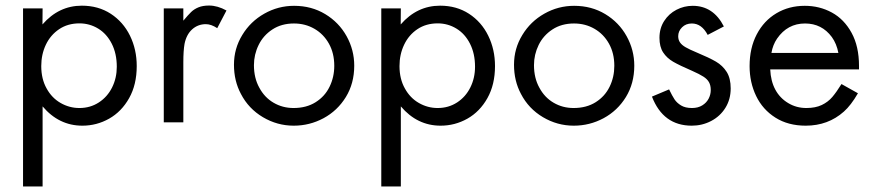

<svg xmlns="http://www.w3.org/2000/svg" viewBox="-20 -446 3186 700"><path d="M135.3 -415.5 134.8 -356.9Q194.3 -425.3 278.3 -425.3Q338.4 -425.3 383.8 -395.8Q429.2 -366.2 453.9 -315.9Q478.5 -265.6 478.5 -205.1Q478.5 -137.7 450.9 -88.4Q423.3 -39.1 377.9 -13.4Q332.5 12.2 280.3 12.2Q194.8 12.2 135.3 -58.1V233.9H64V-415.5ZM149.9 -123.5Q168.9 -88.9 200.9 -70.6Q232.9 -52.2 269.5 -52.2Q309.1 -52.2 340.3 -72.5Q371.6 -92.8 388.7 -127.2Q405.8 -161.6 405.8 -202.6Q405.8 -250.5 387.5 -286.6Q369.1 -322.8 337.9 -341.8Q306.6 -360.8 269.5 -360.8Q227.1 -360.8 195.6 -339.6Q164.1 -318.4 147.2 -283Q130.4 -247.6 130.4 -205.1Q130.4 -158.2 149.9 -123.5Z M577.1 -415.5H648.4V-370.6Q666 -391.6 676.8 -402.1Q687.5 -412.6 703.4 -419.2Q719.2 -425.8 742.2 -425.8Q772.9 -425.8 805.7 -407.7L772 -343.3Q750 -357.9 730.5 -357.9Q701.7 -357.9 680.7 -339.1Q659.7 -320.3 652.8 -286.1Q648.4 -261.2 648.4 -218.8V0H577.1Z M863.3 -318.4Q893.1 -367.7 943.6 -396.2Q994.1 -424.8 1052.2 -424.8Q1115.7 -424.8 1165.8 -394.5Q1215.8 -364.3 1243.7 -314Q1271.5 -263.7 1271.5 -206.5Q1271.5 -142.1 1241 -92.3Q1210.4 -42.5 1159.7 -15.1Q1108.9 12.2 1050.8 12.2Q990.7 12.2 938.5 -18.8Q886.2 -49.8 858.4 -103.5Q833 -150.9 833 -210Q833 -269 863.3 -318.4ZM925.3 -126.5Q944.3 -90.8 977.3 -71.5Q1010.3 -52.2 1050.3 -52.2Q1097.2 -52.2 1130.9 -73.5Q1164.6 -94.7 1181.6 -129.9Q1198.7 -165 1198.7 -206.1Q1198.7 -252 1179.2 -286.9Q1159.7 -321.8 1126.2 -341.1Q1092.8 -360.4 1051.8 -360.4Q1006.3 -360.4 973.1 -338.6Q939.9 -316.9 922.9 -282Q905.8 -247.1 905.8 -208.5Q905.8 -161.6 925.3 -126.5Z M1441.4 -415.5 1440.9 -356.9Q1500.5 -425.3 1584.5 -425.3Q1644.5 -425.3 1689.9 -395.8Q1735.4 -366.2 1760 -315.9Q1784.7 -265.6 1784.7 -205.1Q1784.7 -137.7 1757.1 -88.4Q1729.5 -39.1 1684.1 -13.4Q1638.7 12.2 1586.4 12.2Q1501 12.2 1441.4 -58.1V233.9H1370.1V-415.5ZM1456.1 -123.5Q1475.1 -88.9 1507.1 -70.6Q1539.1 -52.2 1575.7 -52.2Q1615.2 -52.2 1646.5 -72.5Q1677.7 -92.8 1694.8 -127.2Q1711.9 -161.6 1711.9 -202.6Q1711.9 -250.5 1693.6 -286.6Q1675.3 -322.8 1644 -341.8Q1612.8 -360.8 1575.7 -360.8Q1533.2 -360.8 1501.7 -339.6Q1470.2 -318.4 1453.4 -283Q1436.5 -247.6 1436.5 -205.1Q1436.5 -158.2 1456.1 -123.5Z M1884.3 -318.4Q1914.1 -367.7 1964.6 -396.2Q2015.1 -424.8 2073.2 -424.8Q2136.7 -424.8 2186.8 -394.5Q2236.8 -364.3 2264.6 -314Q2292.5 -263.7 2292.5 -206.5Q2292.5 -142.1 2262 -92.3Q2231.4 -42.5 2180.7 -15.1Q2129.9 12.2 2071.8 12.2Q2011.7 12.2 1959.5 -18.8Q1907.2 -49.8 1879.4 -103.5Q1854 -150.9 1854 -210Q1854 -269 1884.3 -318.4ZM1946.3 -126.5Q1965.3 -90.8 1998.3 -71.5Q2031.2 -52.2 2071.3 -52.2Q2118.2 -52.2 2151.9 -73.5Q2185.5 -94.7 2202.6 -129.9Q2219.7 -165 2219.7 -206.1Q2219.7 -252 2200.2 -286.9Q2180.7 -321.8 2147.2 -341.1Q2113.8 -360.4 2072.8 -360.4Q2027.3 -360.4 1994.1 -338.6Q1960.9 -316.9 1943.8 -282Q1926.8 -247.1 1926.8 -208.5Q1926.8 -161.6 1946.3 -126.5Z M2356.9 -93.8 2419.4 -120.1Q2430.7 -96.7 2439.2 -83.7Q2447.8 -70.8 2463.1 -61.5Q2478.5 -52.2 2502.9 -52.2Q2524.9 -52.2 2540.3 -61.8Q2555.7 -71.3 2563.5 -86.2Q2571.3 -101.1 2571.3 -117.7Q2571.3 -134.8 2564.9 -146.2Q2558.6 -157.7 2544.4 -166.7Q2530.3 -175.8 2503.9 -187.5Q2457.5 -207.5 2434.3 -220.9Q2411.1 -234.4 2397.7 -254.9Q2384.3 -275.4 2384.3 -308.1Q2384.3 -342.8 2401.4 -369.4Q2418.5 -396 2446.3 -410.4Q2474.1 -424.8 2505.4 -424.8Q2580.6 -424.8 2619.1 -349.6L2560.1 -318.8Q2538.1 -360.4 2502.4 -360.4Q2480.5 -360.4 2466.6 -346.4Q2452.6 -332.5 2452.6 -314Q2452.6 -300.8 2459.2 -291.3Q2465.8 -281.7 2479.7 -273.7Q2493.7 -265.6 2519.5 -254.9Q2565.4 -235.8 2590.1 -221.4Q2614.7 -207 2629.4 -183.8Q2644 -160.6 2644 -123.5Q2644 -84 2624.8 -53Q2605.5 -22 2572.8 -4.9Q2540 12.2 2502 12.2Q2397.9 12.2 2356.9 -93.8Z M2712.9 -205.1Q2712.9 -271 2739 -320.8Q2765.1 -370.6 2810.8 -397.7Q2856.4 -424.8 2914.1 -424.8Q2967.8 -424.8 3012.7 -400.4Q3057.6 -376 3084.7 -326.4Q3111.8 -276.9 3111.8 -205.6V-192.9H2788.1Q2790 -150.4 2806.6 -119.4Q2823.2 -88.4 2853.5 -70.3Q2883.3 -52.2 2919.9 -52.2Q2953.1 -52.2 2976.1 -63.2Q2999 -74.2 3014.4 -92.3Q3029.8 -110.4 3047.9 -139.6L3107.9 -106Q3082.5 -62 3056.6 -39.1Q2999 12.2 2917.5 12.2Q2853.5 12.2 2807.1 -17.1Q2760.7 -46.4 2736.8 -95.9Q2712.9 -145.5 2712.9 -205.1ZM2792.5 -252.9H3036.6Q3030.3 -286.6 3012.7 -311Q2976.1 -360.4 2915 -360.4Q2851.1 -360.4 2813 -305.2Q2797.4 -282.2 2792.5 -252.9Z"/></svg>

Font: NMS Futura Pro Book
Style: Regular
Weight: 400
Designer: Blend3rman
Version: Version 0.1